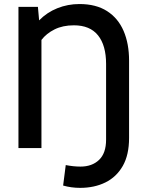

<svg xmlns="http://www.w3.org/2000/svg" viewBox="-20 -734 724 952"><path d="M620 -50Q620 34 588.8 88.8Q557.5 143.5 502.8 170.5Q448 197.5 377.5 197.5Q333.5 197.5 293 186L306 84.5Q324 88 342.5 90Q361 92 379 92Q436.5 92 471.2 58.8Q506 25.5 506 -41.5V-417Q506 -509 466 -558.8Q426 -608.5 346.5 -608.5Q291 -608.5 250.5 -588.2Q210 -568 185.5 -536V0H71.5V-700H168L174 -633Q212.5 -672.5 264.2 -693.2Q316 -714 374 -714Q456 -714 510.8 -679Q565.5 -644 592.8 -580.8Q620 -517.5 620 -433.5Z"/></svg>

Font: Cabin SemiCondensed SemiBold
Style: Regular
Weight: 600
Width: 4
Designer: Pablo Impallari
Foundry: Pablo Impallari. http://www.impallari.com Igino Marini. http://www.ikern.com
Version: Version 3.001